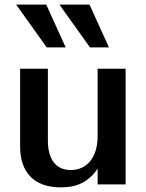

<svg xmlns="http://www.w3.org/2000/svg" viewBox="-20 -797 629 830"><path d="M523 -500H402V-208C402 -119 358 -62 286 -62C223 -62 187 -106 187 -190V-500H67V-164C67 -51 128 13 243 13C315 13 364 -12 402 -68V0H523ZM50 -777 182 -592H264L180 -777ZM237 -777 369 -592H451L367 -777Z"/></svg>

Font: Perun SemiBold
Style: Regular
Weight: 600
Foundry: Copyright (c) Stefan Peev, Context Ltd, 2016
Version: Version 1.089